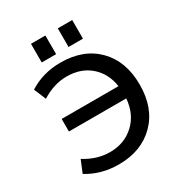

<svg xmlns="http://www.w3.org/2000/svg" viewBox="-218 -1079 1139 1229"><g transform="rotate(-30 352.0 -464.0)"><path d="M127 -332V-424.8H546.9Q532.2 -524.4 463.4 -584.5Q394.5 -644.5 290 -644.5Q195.3 -644.5 104.5 -586.9L67.4 -675.8Q169.9 -741.2 299.8 -741.2Q469.7 -741.2 569.8 -639.6Q669.9 -538.1 669.9 -365.2Q669.9 -192.4 568.4 -90.8Q466.8 10.7 299.8 10.7Q169.9 10.7 67.4 -52.7L104.5 -142.6Q194.3 -85.9 290 -85.9Q397.5 -85.9 469.7 -153.3Q542 -220.7 550.8 -332ZM197.3 -801.8V-939.5H303.7V-801.8ZM395.5 -801.8V-939.5H502V-801.8Z"/></g></svg>

Font: Gen Shin Gothic Medium
Style: Regular
Weight: 500
Designer: [Source Han Sans]
Ryoko NISHIZUKA  (kana & ideographs); Paul D. Hunt (Latin, Greek & Cyrillic); Wenlong ZHANG  (bopomofo
Version: Version 1.002.20150607